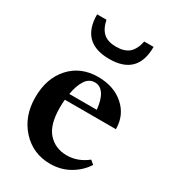

<svg xmlns="http://www.w3.org/2000/svg" viewBox="-172 -770 774 870"><g transform="rotate(30 215.0 -335.5)"><path d="M224.6 -534.2Q76.2 -534.2 76.2 -682.1H125Q134.3 -638.2 157.5 -617.9Q180.7 -597.7 223.6 -597.7Q267.1 -597.7 290.3 -617.9Q313.5 -638.2 322.8 -682.1H371.6Q371.6 -534.2 224.6 -534.2ZM230 11.2Q139.6 11.2 80.6 -53.5Q21.5 -118.2 21.5 -216.8Q21.5 -316.4 76.9 -377.7Q132.3 -439 223.1 -439Q305.7 -439 357.9 -392.8Q410.2 -346.7 410.2 -273.9H143.1Q141.1 -254.9 141.1 -231.4Q141.1 -141.6 178.7 -100.6Q216.3 -59.6 275.9 -59.6Q333 -59.6 382.3 -98.6L401.9 -82Q374.5 -40 329.8 -14.4Q285.2 11.2 230 11.2ZM222.7 -410.2Q191.9 -410.2 173.6 -381.6Q155.3 -353 147.5 -306.6H291Q286.1 -357.9 268.3 -384Q250.5 -410.2 222.7 -410.2Z"/></g></svg>

Font: Elstob 14pt
Style: Bold
Weight: 700
Designer: Peter S. Baker
Version: Version 1.015